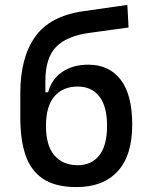

<svg xmlns="http://www.w3.org/2000/svg" viewBox="-20 -759 626 789"><path d="M294.9 9.8Q208 9.8 157.5 -23.7Q106.9 -57.1 85.2 -120.6Q63.5 -184.1 63.5 -273.9V-377Q63.5 -522 124.3 -607.7Q185.1 -693.4 322.3 -712.9L503.4 -738.8L508.3 -646L348.1 -624Q253.9 -611.3 210.2 -565.9Q166.5 -520.5 166.5 -426.8V-379.9H177.7Q192.4 -434.1 236.1 -463.6Q279.8 -493.2 342.8 -493.2Q428.7 -493.2 476.1 -431.2Q523.4 -369.1 523.4 -246.6Q523.4 -120.1 463.6 -55.2Q403.8 9.8 294.9 9.8ZM299.3 -80.1Q356 -80.1 387.9 -120.4Q419.9 -160.6 419.9 -241.7Q419.9 -322.8 387.9 -363Q356 -403.3 299.3 -403.3Q238.3 -403.3 203.6 -363Q168.9 -322.8 168.9 -241.7Q168.9 -160.6 203.6 -120.4Q238.3 -80.1 299.3 -80.1Z"/></svg>

Font: CaskaydiaCove NFP
Style: Regular
Weight: 400
Designer: Aaron Bell
Foundry: Saja Typeworks
Version: Version 2111.001; VTT 6.35;Nerd Fonts 3.1.1